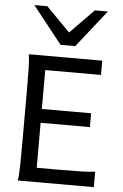

<svg xmlns="http://www.w3.org/2000/svg" viewBox="-64 -1035 694 1080"><g transform="rotate(5 283.0 -495.5)"><path d="M178.2 -412.6H456.5V-334.5H178.2V-80.6H307.1Q379.4 -80.6 429 -81.8Q478.5 -83 507.8 -87.9V0H78.1Q83.5 -29.3 84.5 -84.7Q85.4 -140.1 85.4 -212.4V-500.5Q85.4 -572.8 84.5 -628.2Q83.5 -683.6 78.1 -712.9H493.2V-632.3H178.2ZM85.4 -991.2H158.7L293 -854.5L427.2 -991.2H500.5L334.5 -781.2H251.5Z"/></g></svg>

Font: Andika LitF DSA DSG
Style: Regular
Weight: 400
Designer: Victor Gaultney, Annie Olsen, Julie Remington, Don Collingsworth, Eric Hays, Becca Hirsbrunner
Foundry: SIL International
Version: Version 6.200 ; LitF DSA DSG; ttfautohint (v1.8.3.10-c5d8)